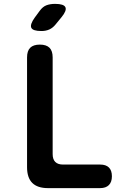

<svg xmlns="http://www.w3.org/2000/svg" viewBox="-20 -970 640 990"><path d="M227.5 0Q173.2 0 146.3 -26.9Q119.5 -53.7 119.5 -108V-674Q119.5 -707.5 135.7 -723.7Q152 -740 185.5 -740Q219 -740 235.3 -723.7Q251.5 -707.5 251.5 -674V-175.5Q251.5 -148.5 265 -135Q278.5 -121.5 305.5 -121.5H496.6Q526.4 -121.5 541.7 -106.2Q557 -90.9 557 -61.1Q557 -31.3 541.4 -15.7Q525.7 0 495.9 0ZM194.1 -810Q149.1 -810 141.4 -826.9Q133.6 -843.8 159.6 -880L184.8 -914.2Q200.4 -935.6 219.5 -942.8Q238.7 -950 264.1 -950Q309.4 -950 317.3 -932.6Q325.2 -915.2 296.8 -880.8L266.5 -843.8Q252.3 -826.2 234.4 -818.1Q216.4 -810 194.1 -810Z"/></svg>

Font: Maple Mono
Style: Regular
Weight: 400
Monospace: yes
Designer: subframe7536
Version: Version 7.300